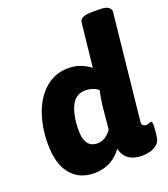

<svg xmlns="http://www.w3.org/2000/svg" viewBox="-139 -853 843 961"><g transform="rotate(-20 282.5 -373.0)"><path d="M198 8Q120 8 74.5 -47Q29 -102 29 -208Q29 -297 55.5 -370.5Q82 -444 133 -487.5Q184 -531 256 -531Q291 -531 321.5 -518.5Q352 -506 371 -490L396 -722Q399 -754 459 -754H505Q535 -754 549 -744Q563 -734 562 -720L503 -159Q499 -130 525 -130Q534 -130 541 -133.5Q548 -137 552 -137Q559 -137 559 -118Q559 -110 558 -94.5Q557 -79 553 -54Q550 -31 534.5 -17.5Q519 -4 497.5 2Q476 8 456 8Q412 8 384.5 -10Q357 -28 347 -68Q326 -35 287.5 -13.5Q249 8 198 8ZM265 -127Q288 -127 308 -140.5Q328 -154 340 -173L352 -300Q355 -321 358 -338.5Q361 -356 365 -374Q354 -384 336 -390.5Q318 -397 297 -397Q244 -397 220.5 -347.5Q197 -298 197 -219Q197 -127 265 -127Z"/></g></svg>

Font: Asap ExtraBold
Style: Italic
Weight: 800
Italic angle: -6°
Designer: Pablo Cosgaya
Foundry: Omnibus-Type
Version: Version 3.001; ttfautohint (v1.8.4.7-5d5b)